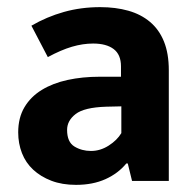

<svg xmlns="http://www.w3.org/2000/svg" viewBox="-20 -507 546 538"><path d="M68 -435Q111 -460 159 -473.5Q207 -487 261 -487Q304 -487 339.5 -477Q375 -467 400.5 -445.5Q426 -424 439.5 -390.5Q453 -357 453 -310V0H350L338 -49H334Q311 -21 275.5 -5Q240 11 193 11Q154 11 124 -0.5Q94 -12 73 -31.5Q52 -51 41.5 -78Q31 -105 31 -136Q31 -177 48.5 -206.5Q66 -236 97 -255Q128 -274 169.5 -283Q211 -292 259 -292H319V-321Q319 -354 298.5 -369.5Q278 -385 241 -385Q212 -385 181.5 -376Q151 -367 114 -347ZM320 -209 277 -208Q216 -206 192 -187.5Q168 -169 168 -143Q168 -109 188.5 -96.5Q209 -84 235 -84Q261 -84 284.5 -99Q308 -114 320 -134Z"/></svg>

Font: Ek Mukta
Style: Bold
Weight: 700
Designer: Girish Dalvi and Yashodeep Gholap
Foundry: Ek Type
Version: Version 2.538;PS 1.002;hotconv 16.6.51;makeotf.lib2.5.65220;